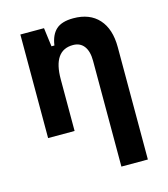

<svg xmlns="http://www.w3.org/2000/svg" viewBox="-112 -615 810 927"><g transform="rotate(-15 293.0 -151.0)"><path d="M73.7 0V-517.6H191.9L204.1 -423.8H218.8Q226.1 -476.1 254.4 -501.7Q282.7 -527.3 340.3 -527.3Q422.4 -527.3 467.3 -477.5Q512.2 -427.7 512.2 -336.9V224.6H379.9V-304.2Q379.9 -351.6 360.6 -377.2Q341.3 -402.8 305.7 -402.8Q206.1 -402.8 206.1 -258.3V0Z"/></g></svg>

Font: Caskaydia Cove
Style: Bold
Weight: 700
Monospace: yes
Designer: Aaron Bell
Foundry: Saja Typeworks
Version: Version 4.300; ttfautohint (v1.8.3)